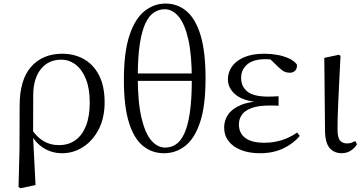

<svg xmlns="http://www.w3.org/2000/svg" viewBox="-20 -825 1995 1052"><path d="M81.6 199.6 86.8 -5.5 87.6 -245.2Q87.6 -388.7 150.9 -459.6Q214.3 -530.6 321 -530.6Q387.7 -530.6 440.2 -500.8Q492.7 -471 522.9 -411.9Q553.2 -352.7 553.2 -264.3Q553.2 -178.8 520.7 -116.2Q488.2 -53.6 435.1 -19.5Q382 14.6 320.2 14.6Q263.7 14.6 217.5 -14.7Q171.4 -44.1 145.4 -97.7H142L155.8 -113.1Q182.3 -73.6 218.9 -51.7Q255.6 -29.8 302.7 -29.8Q355.4 -29.8 393.1 -56.9Q430.8 -83.9 451.3 -136.1Q471.7 -188.2 471.7 -263.1Q471.7 -339.4 450.8 -391.7Q429.8 -443.9 394.5 -471Q359.2 -498 315.3 -498Q245.8 -498 204.4 -447.1Q163.1 -396.2 162.1 -306.4L161.3 -94.1L160.8 -84.8L174.7 188.8L92.2 206.4Z M878.8 14.6Q813.5 14.6 763.8 -25.2Q714.1 -65.1 686.5 -153.5Q658.8 -241.9 658.8 -387.6Q658.8 -539.7 689.4 -631.3Q719.9 -723 771.9 -764.2Q823.9 -805.5 886.9 -805.5Q953 -805.5 1002.5 -763.4Q1052 -721.4 1079.1 -631.3Q1106.2 -541.2 1106.2 -394.7Q1106.2 -244 1076 -154.5Q1045.8 -64.9 994.4 -25.1Q943 14.6 878.8 14.6ZM885.3 -16.4Q917.4 -16.4 944 -34Q970.6 -51.6 990.1 -93.8Q1009.6 -135.9 1020.3 -208.6Q1031 -281.2 1031 -390.5Q1031 -525 1011.7 -609.4Q992.5 -693.8 958.8 -734.1Q925.1 -774.4 882.8 -774.4Q850.7 -774.4 823.5 -756.5Q796.3 -738.7 776.7 -696.9Q757 -655.1 746 -583.7Q734.9 -512.3 734.9 -404.9Q734.9 -265.7 755 -180.2Q775.2 -94.6 809 -55.5Q842.8 -16.4 885.3 -16.4ZM686.2 -381.9V-422.4H1082.1V-381.9Z M1404.3 14.6Q1346 14.6 1301.7 -2.5Q1257.3 -19.6 1232.7 -51.5Q1208.1 -83.4 1208.1 -126.7Q1208.1 -165.3 1229.9 -197.3Q1251.7 -229.3 1299.5 -249.5Q1347.3 -269.8 1424.7 -271.6V-263.4Q1321.9 -266.8 1275.3 -302.9Q1228.7 -339 1228.7 -390.7Q1228.7 -428.3 1250.7 -460Q1272.6 -491.8 1317.1 -511.2Q1361.6 -530.6 1428.8 -530.6Q1464.9 -530.6 1499.4 -524.4Q1534 -518.1 1562.3 -505.3Q1590.6 -492.4 1606.6 -471.9Q1609.2 -450.8 1597.8 -438.7Q1586.5 -426.5 1568.6 -426.5Q1551.7 -426.5 1538.7 -432.4Q1525.7 -438.4 1505.9 -456.8L1448.6 -512.6L1504.7 -511.5L1514 -491.9Q1488.4 -496.3 1470.7 -498.5Q1453.1 -500.7 1433.7 -500.7Q1369 -500.7 1335 -472.4Q1301.1 -444.1 1301.1 -397.6Q1301.1 -351.6 1335 -323.6Q1368.8 -295.7 1450.2 -295.7Q1462.3 -295.7 1475.2 -296.2Q1488.1 -296.7 1506.3 -297.7V-245.7Q1486.9 -246.9 1477.4 -246.9Q1468 -246.9 1459.6 -246.9Q1394.1 -246.9 1357.1 -232.6Q1320.1 -218.4 1304.6 -195.2Q1289 -172 1289 -143.3Q1289 -95.8 1323.7 -69.3Q1358.4 -42.9 1428.6 -42.9Q1479.3 -42.9 1524.3 -57.2Q1569.3 -71.5 1607.9 -98.8L1622.3 -80.5Q1588.8 -38.9 1532.8 -12.1Q1476.9 14.6 1404.3 14.6Z M1851.8 14.4Q1810.3 14.4 1785.7 -14.5Q1761.2 -43.4 1760.8 -111.9L1756.9 -507.9L1837 -525L1845.8 -518.8Q1841.3 -430.3 1838.2 -367.2Q1835.1 -304.2 1833.1 -259Q1831.1 -213.9 1830.2 -180.2Q1829.3 -146.5 1829.3 -117.6Q1829.3 -70.5 1843.4 -54.8Q1857.4 -39.1 1881 -39.1Q1895.8 -39.1 1906.5 -43.2Q1917.3 -47.3 1926.9 -52L1935.8 -34.8Q1926.5 -16.9 1904.5 -1.3Q1882.5 14.4 1851.8 14.4Z"/></svg>

Font: Noto Serif JP
Style: Regular
Weight: 200
Designer: Ryoko NISHIZUKA 西塚涼子 (kana & ideographs); Frank Grießhammer (Latin, Greek & Cyrillic); Wenlong ZHANG 张文龙 (bopomofo); San
Foundry: Adobe
Version: Version 2.001;hotconv 1.1.0;makeotfexe 2.6.0